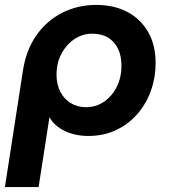

<svg xmlns="http://www.w3.org/2000/svg" viewBox="-28 -542 686 781"><path d="M-8 219 65 -253Q78 -339 120.5 -399Q163 -459 226 -490.5Q289 -522 363 -522Q436 -522 490 -493.5Q544 -465 574.5 -412Q605 -359 605 -285Q605 -227 586 -173.5Q567 -120 531 -78.5Q495 -37 444.5 -13Q394 11 332 11Q277 11 235 -9.5Q193 -30 174 -64H173L129 219ZM322 -106Q363 -106 395.5 -128.5Q428 -151 447 -189Q466 -227 466 -275Q466 -315 452 -344Q438 -373 411.5 -389Q385 -405 347 -405Q308 -405 275 -383Q242 -361 222 -323.5Q202 -286 202 -238Q202 -199 217 -169.5Q232 -140 259 -123Q286 -106 322 -106Z"/></svg>

Font: MuseoModerno SemiBold
Style: Italic
Weight: 600
Italic angle: -9°
Designer: Pablo Cosgaya, Héctor Gatti, Marcela Romero, and the Authors of The MuseoModerno Project.
Foundry: Omnibus-Type Team
Version: Version 1.003